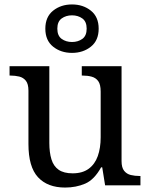

<svg xmlns="http://www.w3.org/2000/svg" viewBox="-20 -834 675 864"><path d="M273 10Q194 10 151 -36.5Q108 -83 108 -186V-426Q108 -456 96.5 -470.5Q85 -485 66.5 -489.5Q48 -494 26 -494H23V-536H202V-191Q202 -148 211.5 -117Q221 -86 244 -70Q267 -54 307 -54Q351 -54 379 -74.5Q407 -95 420 -131.5Q433 -168 433 -216V-422Q433 -454 422 -469Q411 -484 392.5 -489Q374 -494 351 -494H348V-536H527V-109Q527 -80 538.5 -65.5Q550 -51 568.5 -46.5Q587 -42 609 -42H612V0H453L440 -81H435Q404 -25 363 -7.5Q322 10 273 10ZM304 -596Q254 -596 219 -624Q184 -652 184 -705Q184 -758 219 -786Q254 -814 304 -814Q354 -814 389 -786Q424 -758 424 -705Q424 -652 389 -624Q354 -596 304 -596ZM304 -645Q331 -645 350.5 -659Q370 -673 370 -705Q370 -737 350.5 -751Q331 -765 304 -765Q277 -765 257.5 -751Q238 -737 238 -705Q238 -673 257.5 -659Q277 -645 304 -645Z"/></svg>

Font: Noto Serif Ethiopic
Style: Regular
Weight: 400
Designer: Monotype Design Team
Foundry: Monotype Imaging Inc.
Version: Version 2.102